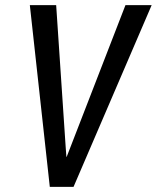

<svg xmlns="http://www.w3.org/2000/svg" viewBox="-20 -731 613 751"><path d="M236.8 -157.2 239.7 -117.7 240.7 -117.2 470.7 -710.9H573.2L267.6 0H174.8L96.7 -710.9H199.7Z"/></svg>

Font: RobotoCondensed-Italic
Style: Italic
Weight: 400
Designer: Google
Version: Version 1.200311; 2013